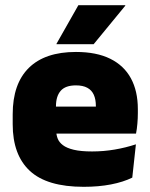

<svg xmlns="http://www.w3.org/2000/svg" viewBox="-20 -708 580 741"><path d="M303 13Q161.5 13 95.2 -48.5Q29 -110 29 -228.5V-267Q29 -384.5 91.2 -446Q153.5 -507.5 273 -507.5Q352.5 -507.5 405.5 -481.2Q458.5 -455 485.2 -405.8Q512 -356.5 512 -287V-271.5Q512 -251.5 510.2 -230.8Q508.5 -210 505 -192.5H346.5Q348.5 -223 349.2 -250Q350 -277 350 -298.5Q350 -324.5 342 -342.2Q334 -360 317 -369.2Q300 -378.5 273 -378.5Q232.5 -378.5 214.2 -357.5Q196 -336.5 196 -298V-253.5L197 -234.5V-203.5Q197 -188 202.5 -173.5Q208 -159 222.8 -147.8Q237.5 -136.5 264.8 -130Q292 -123.5 335.5 -123.5Q380 -123.5 422.5 -130.8Q465 -138 504.5 -151L490.5 -22.5Q456 -5.5 408.2 3.8Q360.5 13 303 13ZM122.5 -192.5V-296.5H469.5V-192.5ZM282.5 -688H463.5V-686L341.5 -537.5H198V-539Z"/></svg>

Font: Anek Odia ExtraBold
Style: Regular
Weight: 800
Designer: Yesha Goshar & Mahesh Sahu (Odia), Yesha Goshar (Latin)
Foundry: Ek Type
Version: Version 1.003